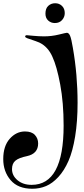

<svg xmlns="http://www.w3.org/2000/svg" viewBox="-132 -661 519 1183"><path d="M267 -580Q267 -556 250.5 -537.5Q234 -519 206 -519Q182 -519 165 -534.5Q148 -550 148 -577Q148 -609 165.5 -625Q183 -641 208 -641Q233 -641 250 -624.5Q267 -608 267 -580ZM280 -459Q292 -459 300 -440Q308 -421 317 -366Q346 -201 346 -28Q346 88 331 179.5Q316 271 290 330.5Q264 390 227.5 429.5Q191 469 151.5 485.5Q112 502 67 502Q-21 502 -66.5 449Q-112 396 -112 319Q-112 239 -72 194Q-32 149 22 149Q63 149 83 170.5Q103 192 103 223Q103 286 34 301Q-15 311 -36.5 328.5Q-58 346 -58 381Q-58 421 -24 449.5Q10 478 63 478Q260 478 260 113Q260 -28 239 -140.5Q218 -253 191 -311Q164 -373 110 -399Q100 -404 37 -425Q23 -430 23 -436Q23 -444 34 -444Q35 -444 72 -440.5Q109 -437 139 -437Q186 -437 230.5 -448Q275 -459 280 -459Z"/></svg>

Font: Henny Penny
Style: Regular
Weight: 400
Designer: Olga Umpeleva
Foundry: Brownfox
Version: Version 1.001